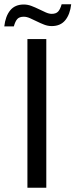

<svg xmlns="http://www.w3.org/2000/svg" viewBox="-29 -884 355 904"><path d="M100.1 -700.2H189V0H100.1ZM-8.8 -759.8Q-3.4 -807.6 19 -835.2Q41.5 -862.8 83 -862.8Q101.1 -862.8 119.1 -856Q137.2 -849.1 154.1 -840.8Q170.9 -832.5 186.3 -825.7Q201.7 -818.8 214.4 -818.8Q234.4 -818.8 244.4 -829.3Q254.4 -839.8 261.2 -863.8H306.2Q300.8 -816.4 278.3 -788.8Q255.9 -761.2 214.4 -761.2Q196.3 -761.2 178.7 -768.1Q161.1 -774.9 144.5 -783.2Q127.9 -791.5 112.3 -798.3Q96.7 -805.2 83 -805.2Q62.5 -805.2 52.7 -794.7Q43 -784.2 36.1 -759.8Z"/></svg>

Font: DroidArabicKufi
Style: Regular
Weight: 400
Designer: Pascal Zoghbi
Foundry: Ascender Corporation
Version: Version 1.00; ttfautohint (v1.4.1)